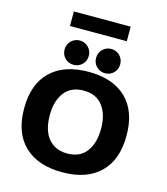

<svg xmlns="http://www.w3.org/2000/svg" viewBox="-151 -1198 1153 1325"><g transform="rotate(15 425.0 -535.5)"><path d="M210 -1082H616V-978H210ZM302.5 -725.5Q266 -725.5 241 -750.5Q216 -775.5 216 -812Q216 -848.5 241.2 -873.8Q266.5 -899 302.5 -899Q338.5 -899 363.8 -873.8Q389 -848.5 389 -812Q389 -775.5 363.8 -750.5Q338.5 -725.5 302.5 -725.5ZM527.5 -725.5Q491 -725.5 466 -750.5Q441 -775.5 441 -812Q441 -848.5 466 -873.8Q491 -899 527.5 -899Q563.5 -899 588.5 -873.8Q613.5 -848.5 613.5 -812Q613.5 -775.5 588.5 -750.5Q563.5 -725.5 527.5 -725.5ZM418 11Q243.5 11 147.5 -81.5Q51.5 -174 51.5 -348Q51.5 -521.5 147.5 -613.8Q243.5 -706 418 -706Q592 -706 687.5 -613.8Q783 -521.5 783 -348Q783 -174 687.5 -81.5Q592 11 418 11ZM418 -123Q508.5 -123 554.8 -184.2Q601 -245.5 601 -348Q601 -449.5 554.8 -510.8Q508.5 -572 418 -572Q327.5 -572 281 -510.8Q234.5 -449.5 234.5 -348Q234.5 -281 253.8 -231.5Q273 -182 315 -152.5Q357 -123 418 -123Z"/></g></svg>

Font: League Mono Wide
Style: Bold
Weight: 700
Width: 8
Designer: Tyler Finck
Foundry: The League of Moveable Type / Tyler Finck
Version: Version 2.210